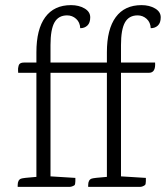

<svg xmlns="http://www.w3.org/2000/svg" viewBox="-20 -729 647 749"><path d="M274 -35Q274 -27 274 -22Q274 -17 273 -12Q272 -7 270 -6Q260 0 251 0H49V-7Q49 -27 62 -32Q69 -35 122 -39V-445H51Q51 -447 50.5 -453Q50 -459 50.5 -462Q51 -465 52 -470Q53 -475 55 -478Q60 -485 74 -485H122V-525Q122 -615 156.5 -662Q191 -709 257 -709Q288 -709 310 -696Q332 -683 332 -661.5Q332 -640 321 -629.5Q310 -619 293 -619Q292 -642 277 -655.5Q262 -669 242 -669Q208 -669 192.5 -641.5Q177 -614 177 -553V-485H397V-525Q397 -615 431.5 -662Q466 -709 532 -709Q563 -709 585 -696Q607 -683 607 -661.5Q607 -640 596 -629.5Q585 -619 568 -619Q567 -642 552 -655.5Q537 -669 517 -669Q483 -669 467.5 -641.5Q452 -614 452 -553V-485H585Q588 -445 561 -445H452V-41L549 -35Q549 -27 549 -22Q549 -17 548 -12Q547 -7 544 -6Q535 0 526 0H324V-7Q324 -27 337 -32Q344 -35 397 -39V-445H177V-41Z"/></svg>

Font: Karma Light
Style: Regular
Weight: 300
Designer: Joana Correia
Foundry: Indian Type Foundry
Version: Version 1.202;PS 1.0;hotconv 1.0.78;makeotf.lib2.5.61930; tt